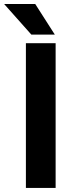

<svg xmlns="http://www.w3.org/2000/svg" viewBox="-54 -923 366 943"><path d="M73.2 -710.9V0H219.2V-710.9ZM-33.7 -903.3 100.1 -752.9H215.3L119.1 -903.3Z"/></svg>

Font: Vazirmatn
Style: Bold
Weight: 700
Designer: Saber Rastikerdar
Foundry: Saber Rastikerdar
Version: Version 33.003